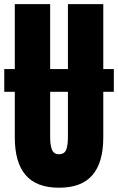

<svg xmlns="http://www.w3.org/2000/svg" viewBox="-25 -879 558 907"><path d="M512.7 -445.3H462.9V-230Q462.9 -111.3 411.6 -51.8Q360.4 7.8 253.9 7.8Q147.5 7.8 96.2 -51.8Q44.9 -111.3 44.9 -230V-445.3H-4.9V-552.7H44.9V-859.4H211.9V-552.7H295.9V-859.4H462.9V-552.7H512.7ZM295.9 -236.8V-445.3H211.9V-236.8Q211.9 -217.3 213.1 -204.6Q214.4 -191.9 218.3 -178Q222.2 -164.1 231 -157.2Q239.7 -150.4 253.9 -150.4Q268.1 -150.4 277.1 -157.2Q286.1 -164.1 289.8 -178Q293.5 -191.9 294.7 -204.3Q295.9 -216.8 295.9 -236.8Z"/></svg>

Font: Anton
Style: Regular
Weight: 400
Designer: Vernon Adams, Tural Alisoy
Foundry: Vernon Adams
Version: Version 2.300